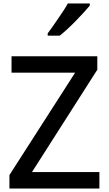

<svg xmlns="http://www.w3.org/2000/svg" viewBox="-20 -1079 625 1099"><path d="M34 0V-77L410 -663H46V-757H537V-680L163 -94H549V0ZM253 -875V-888Q262 -900 277 -921Q292 -942 309 -967Q326 -992 342 -1016Q358 -1040 368 -1059H494V-1047Q480 -1030 458.5 -1006.5Q437 -983 412 -957.5Q387 -932 363.5 -910.5Q340 -889 322 -875Z"/></svg>

Font: Menbere
Style: Regular
Weight: 400
Designer: Aleme Tadesse
Foundry: Sorkin Type Co
Version: Version 1.000